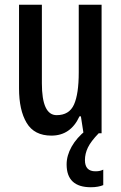

<svg xmlns="http://www.w3.org/2000/svg" viewBox="-20 -560 509 807"><path d="M407 -540V0H331L320 -71H314Q277 10 196 10Q124 10 92 -43.5Q60 -97 60 -188V-540H156V-210Q156 -76 218 -76Q271 -76 291 -120.5Q311 -165 311 -256V-540ZM337 113Q337 160 381 160Q393 160 400.5 158Q408 156 414 153V218Q405 222 391.5 224.5Q378 227 362 227Q260 227 260 131Q260 94 281 56.5Q302 19 342 -13L395 0Q362 34 349.5 60Q337 86 337 113Z"/></svg>

Font: Noto Sans Thai Looped ExtraCondensed Medium
Style: Regular
Weight: 500
Width: 2
Designer: Sasikarn Vongin, Ben Mitchell
Foundry: The Fontpad Ltd
Version: Version 1.001; ttfautohint (v1.8.4.7-5d5b)